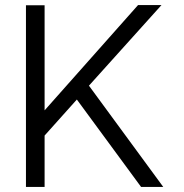

<svg xmlns="http://www.w3.org/2000/svg" viewBox="-20 -742 732 762"><path d="M333 -402 628 0H540L285 -347L157 -204V0H83V-721H157V-304L528 -722H621Z"/></svg>

Font: SUIT Variable
Style: Regular
Weight: 400
Designer: Sunn Youn; Korean Glyphs from Source Han Sans (Sandoll Communications; Soo-young Jang, Joo-yeon Kang)
Foundry: Sunn
Version: Version 1.150;FEAKit 1.0